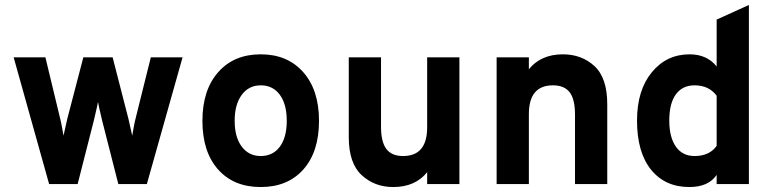

<svg xmlns="http://www.w3.org/2000/svg" viewBox="-20 -742 3114 774"><path d="M223 -262Q226 -251 230.5 -226Q235 -201 236 -195Q247 -245 251 -262L316 -511H434L498 -262Q502 -245 513 -195Q514 -201 518.5 -226Q523 -251 526 -262L588 -511H716L572 0H457L392 -255Q376 -322 375 -331Q374 -322 358 -255L293 0H178L35 -511H163Z M796 -255Q796 -379 859.5 -451Q923 -523 1031 -523Q1139 -523 1202.5 -451Q1266 -379 1266 -255Q1266 -130 1203 -59Q1140 12 1031 12Q922 12 859 -59Q796 -130 796 -255ZM1031 -113Q1080 -113 1108 -150.5Q1136 -188 1136 -255Q1136 -322 1108 -360Q1080 -398 1031 -398Q983 -398 954.5 -359.5Q926 -321 926 -255Q926 -189 954.5 -151Q983 -113 1031 -113Z M1702 -48Q1654 12 1565 12Q1490 12 1438 -36Q1386 -84 1386 -189V-511H1516V-231Q1516 -170 1537.5 -141.5Q1559 -113 1605 -113Q1702 -113 1702 -229V-511H1832V0H1702Z M2298 -280Q2298 -342 2276.5 -370Q2255 -398 2209 -398Q2112 -398 2112 -282V0H1982V-511H2112V-463Q2161 -523 2249 -523Q2325 -523 2376.5 -475.5Q2428 -428 2428 -322V0H2298Z M2759 12Q2661 12 2604.5 -58Q2548 -128 2548 -256Q2548 -378 2607.5 -450.5Q2667 -523 2760 -523Q2830 -523 2869 -474V-663L2999 -722V0H2869V-37Q2836 12 2759 12ZM2678 -256Q2678 -189 2704.5 -151Q2731 -113 2780 -113Q2840 -113 2869 -154V-356Q2838 -398 2780 -398Q2731 -398 2704.5 -361.5Q2678 -325 2678 -256Z"/></svg>

Font: ReCut ExtraBold
Style: Regular
Weight: 800
Designer: Giant Group (for alternate capitals set)
Version: Version 2.002;FEAKit 1.0